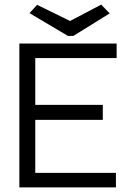

<svg xmlns="http://www.w3.org/2000/svg" viewBox="-20 -813 590 833"><path d="M64 0V-624H486V-561H133V-358H426V-293H133V-63H483V0ZM419 -793 456 -755 298 -657H275L108 -756L141 -792L284 -722Z"/></svg>

Font: Inconsolata SemiExpanded
Style: Regular
Weight: 400
Width: 6
Monospace: yes
Designer: Raph Levien, Cyreal, Brenton Simpson
Foundry: Raph Levien, Cyreal, Google
Version: Version 3.000; ttfautohint (v1.8.2.53-6de2)